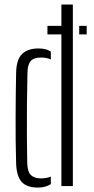

<svg xmlns="http://www.w3.org/2000/svg" viewBox="-20 -820 414 846"><path d="M189 -668.5V-706H274V-668.5ZM329 -668.5V-706H362V-668.5ZM51 -102Q49.5 -149.5 49 -200.8Q48.5 -252 48.8 -303.5Q49 -355 49.5 -404.5Q50 -454 51 -498Q52 -557.5 77.2 -582Q102.5 -606.5 149 -606.5Q166 -606.5 179.5 -603.2Q193 -600 204 -592.5V-558Q185.5 -566.5 161 -566.5Q129 -566.5 115.5 -551.2Q102 -536 101 -501.5Q99.5 -434 98.8 -361.5Q98 -289 98.5 -221.8Q99 -154.5 100 -103Q101 -63 116.2 -48.5Q131.5 -34 160.5 -34Q185.5 -34 204 -42V-8.5Q192.5 -1.5 178.8 2.5Q165 6.5 147 6.5Q97.5 6.5 75 -19Q52.5 -44.5 51 -102ZM250.5 0V-800H301V0Z"/></svg>

Font: Big Shoulders Stencil Text Thin ExtraLight
Style: Regular
Weight: 250
Version: Version 2.001